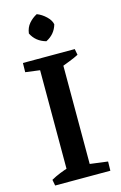

<svg xmlns="http://www.w3.org/2000/svg" viewBox="-132 -935 622 991"><g transform="rotate(-15 179.0 -439.5)"><path d="M113 0V-654H235V0ZM34 0 28 -32Q51 -45 76 -55Q101 -65 127 -73L128 0ZM189 0 192 -67 330 -49 329 0ZM174 -587 36 -605 37 -654H177ZM221 -581 220 -654H314L320 -622Q299 -611 273 -601Q247 -591 221 -581ZM183 -731Q129 -746 106 -793Q110 -824 128 -845Q146 -866 171 -879Q197 -869 219 -848Q241 -827 245 -805Q231 -755 183 -731Z"/></g></svg>

Font: Eczar Medium
Style: Regular
Weight: 500
Designer: Vaibhav Singh
Foundry: Rosetta Type Foundry
Version: Version 2.000